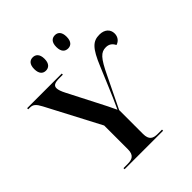

<svg xmlns="http://www.w3.org/2000/svg" viewBox="-248 -1070 1223 1223"><g transform="rotate(-45 363.5 -459.0)"><path d="M452 -798C477 -798 498 -814 498 -858C498 -902 477 -918 452 -918C426 -918 405 -902 405 -858C405 -814 426 -798 452 -798ZM252 -798C277 -798 299 -814 299 -858C299 -902 277 -918 252 -918C227 -918 206 -902 206 -858C206 -814 227 -798 252 -798ZM162 0H509V-10H470C430 -10 404 -22 404 -76V-291L506 -501C557 -608 582 -634 627 -634C656 -634 674 -619 685 -596C712 -604 729 -627 729 -656C729 -694 701 -720 655 -720C596 -720 564 -691 515 -572L465 -453C445 -405 418 -342 398 -300C381 -337 362 -375 337 -423L241 -610C227 -637 220 -657 220 -672C220 -696 239 -704 279 -704H310V-714H-2V-704H13C41 -704 56 -691 77 -651L267 -289V-75C267 -22 240 -10 200 -10H162Z"/></g></svg>

Font: Noto Serif Display SemiBold
Style: Regular
Weight: 600
Designer: Monotype Design Team
Foundry: Monotype Imaging Inc.
Version: Version 2.009